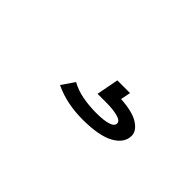

<svg xmlns="http://www.w3.org/2000/svg" viewBox="12 -264 727 727"><g transform="rotate(45 375.0 99.0)"><path d="M402 198Q362 198 324 190.5Q286 183 250 166L285 115Q314 131 349 137.5Q384 144 422 144Q462 144 484 137Q506 130 506 116Q506 102 481.5 95.5Q457 89 421 89H374L391 0H459L451 40Q516 44 547 64Q578 84 578 110Q578 149 534.5 173.5Q491 198 402 198Z"/></g></svg>

Font: Inconsolata ExtraExpanded Medium
Style: Regular
Weight: 500
Width: 8
Monospace: yes
Designer: Raph Levien, Cyreal, Brenton Simpson
Foundry: Raph Levien, Cyreal, Google
Version: Version 3.001; ttfautohint (v1.8.2.53-6de2)